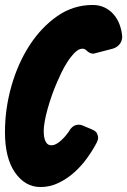

<svg xmlns="http://www.w3.org/2000/svg" viewBox="-41 -751 512 773"><path d="M451 -604Q451 -586 440.5 -573Q430 -560 413 -555L340 -536Q339 -535 334 -535Q320 -535 307 -548Q300 -555 291 -555Q276 -555 260 -539Q244 -523 230 -501Q216 -479 205.5 -457Q195 -435 190 -423Q178 -396 168 -367.5Q158 -339 150.5 -312Q143 -285 139 -262Q135 -239 135 -224Q135 -193 144 -179Q151 -166 166 -166Q181 -166 199 -180.5Q217 -195 233 -217L237 -223Q252 -249 276 -249Q284 -249 291 -246L329 -230Q346 -223 350 -213Q354 -203 354 -197Q354 -188 349 -178Q333 -147 310 -115Q287 -83 258 -57Q229 -31 194.5 -14.5Q160 2 122 2Q60 2 19 -57Q-21 -115 -21 -219Q-21 -313 5 -404.5Q31 -496 78 -568.5Q125 -641 189.5 -686Q254 -731 332 -731Q359 -731 380.5 -720.5Q402 -710 417 -692.5Q432 -675 440.5 -652Q449 -629 451 -604Z"/></svg>

Font: Bangerz 2
Style: Regular
Weight: 400
Designer: vernon adams
Foundry: Vernon Adams
Version: Version 2.10;December 28, 2023;FontCreator 13.0.0.2683 64-bi